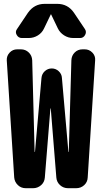

<svg xmlns="http://www.w3.org/2000/svg" viewBox="-20 -990 540 1010"><path d="M369.1 -922.9 426.8 -836.9Q436.5 -822.3 427.7 -806.2Q418.9 -790 401.4 -790H365.2Q338.9 -790 316.9 -804.2Q294.9 -818.4 284.2 -840.8L249 -914.1Q249 -915 248 -915Q247.1 -915 247.1 -914.1L211.9 -840.8Q201.2 -817.4 179.2 -803.7Q157.2 -790 130.9 -790H94.7Q77.1 -790 67.9 -806.2Q58.6 -822.3 69.3 -836.9L127 -922.9Q160.2 -969.7 214.8 -969.7H281.2Q336.9 -969.7 369.1 -922.9ZM425.8 -730.5Q449.2 -730.5 465.8 -713.4Q482.4 -696.3 480.5 -672.9L441.4 -56.6Q440.4 -32.2 422.9 -16.1Q405.3 0 380.9 0H337.9Q313.5 0 295.9 -16.1Q278.3 -32.2 276.4 -55.7L247.1 -418.9Q247.1 -419.9 246.1 -419.9Q245.1 -419.9 245.1 -418.9L215.8 -55.7Q213.9 -31.2 195.8 -15.6Q177.7 0 154.3 0H115.2Q90.8 0 73.7 -16.6Q56.6 -33.2 54.7 -56.6L15.6 -672.9Q14.6 -696.3 30.8 -713.4Q46.9 -730.5 70.3 -730.5H89.8Q114.3 -730.5 131.3 -713.9Q148.4 -697.3 149.4 -672.9L162.1 -191.4Q162.1 -190.4 163.1 -190.4Q164.1 -190.4 164.1 -191.4L198.2 -580.1Q200.2 -601.6 215.8 -615.7Q231.4 -629.9 252.4 -629.9Q273.4 -629.9 289.1 -615.2Q304.7 -600.6 305.7 -580.1L339.8 -191.4Q339.8 -190.4 340.8 -190.4Q341.8 -190.4 341.8 -191.4L355.5 -672.9Q356.4 -697.3 373 -713.9Q389.6 -730.5 414.1 -730.5Z"/></svg>

Font: Rounded Mgen+ 2m bold
Style: Bold
Weight: 700
Designer: [Source Han Sans]
Ryoko NISHIZUKA  (kana & ideographs); Paul D. Hunt (Latin, Greek & Cyrillic); Wenlong ZHANG  (bopomofo
Version: Version 1.059.20150602